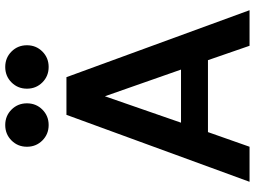

<svg xmlns="http://www.w3.org/2000/svg" viewBox="-140 -834 974 734"><g transform="rotate(-90 347.0 -467.0)"><path d="M19 0 275 -700H419L675 0H539L484 -159H209L153 0ZM245 -262H448L346 -553ZM236 -768Q201 -768 177 -792Q153 -816 153 -851Q153 -886 177 -910Q201 -934 236 -934Q271 -934 295 -910Q319 -886 319 -851Q319 -816 295 -792Q271 -768 236 -768ZM458 -768Q423 -768 399 -792Q375 -816 375 -851Q375 -886 399 -910Q423 -934 458 -934Q493 -934 517 -910Q541 -886 541 -851Q541 -816 517 -792Q493 -768 458 -768Z"/></g></svg>

Font: Rethink Sans
Style: Bold
Weight: 700
Designer: The Rethink Sans project authors (Hans Thiessen). DM Sans designed by Colophon Foundry.
Foundry: Rethink Communications LLC
Version: Version 1.001